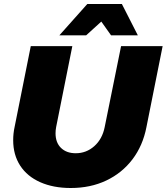

<svg xmlns="http://www.w3.org/2000/svg" viewBox="-20 -932 834 961"><path d="M670 -755H536L487 -824L411 -755H277L417 -912H590ZM713 -296Q695 -203 643 -134.5Q591 -66 512 -28.5Q433 9 334 9Q247 9 181.5 -20Q116 -49 81 -103Q46 -157 46 -230Q46 -264 53 -296L134 -701H342L261 -296Q258 -280 258 -265Q258 -218 285.5 -191.5Q313 -165 359 -165Q412 -165 452 -200.5Q492 -236 504 -296L586 -701H794Z"/></svg>

Font: TypoPRO Montserrat
Style: Italic
Weight: 800
Italic angle: -11.3°
Designer: Julieta Ulanovsky
Foundry: Julieta Ulanovsky
Version: Version 6.001